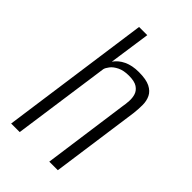

<svg xmlns="http://www.w3.org/2000/svg" viewBox="-197 -696 762 762"><g transform="rotate(45 183.5 -315.0)"><path d="M23 0 111 -630H157L132 -456Q147 -478 173.5 -490.5Q200 -503 237 -503Q278 -503 300 -492Q322 -481 331 -462.5Q340 -444 340 -420.5Q340 -397 337 -372L285 0H237L287 -361Q290 -377 291 -395Q292 -413 287 -428.5Q282 -444 266.5 -454.5Q251 -465 219 -465Q190 -465 170.5 -455.5Q151 -446 141 -433Q131 -420 129 -411L71 0Z"/></g></svg>

Font: Alumni Sans Light
Style: Italic
Weight: 300
Italic angle: -8°
Version: Version 1.016